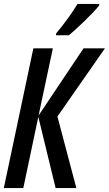

<svg xmlns="http://www.w3.org/2000/svg" viewBox="-20 -961 557 981"><path d="M-0.5 0 150.4 -713.9H250L177.2 -371.1L406.7 -713.9H516.1L273.4 -365.7L370.1 0H264.2L175.8 -363.8L99.1 0ZM266.1 -780.8 267.1 -790.5Q299.8 -829.6 327.6 -868.2Q355.5 -906.7 376 -940.9H487.3L486.3 -932.6Q475.6 -918.9 455.6 -897.7Q435.5 -876.5 412.1 -853.8Q388.7 -831.1 367.2 -811.5Q345.7 -792 332 -780.8Z"/></svg>

Font: Open Sans Condensed SemiBold
Style: Italic
Weight: 600
Width: 3
Italic angle: -12°
Designer: Monotype Design Team
Foundry: Monotype Imaging Inc.
Version: Version 3.000; ttfautohint (v1.8.4)